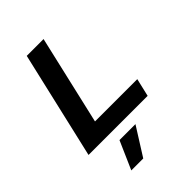

<svg xmlns="http://www.w3.org/2000/svg" viewBox="-259 -768 1114 1114"><g transform="rotate(-45 298.5 -210.5)"><path d="M190 -111H537L511 0H26L179 -660H317ZM345 66 236 239H138L214 66Z"/></g></svg>

Font: Work Sans SemiBold
Style: Italic
Weight: 600
Italic angle: -13°
Designer: Wei Huang
Foundry: Wei Huang
Version: Version 2.012; ttfautohint (v1.8.3)